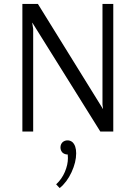

<svg xmlns="http://www.w3.org/2000/svg" viewBox="-20 -670 691 978"><path d="M94 0V-650H173L505 -114L502 -138V-650H557V0H491L145 -554H144L149 -523V0ZM284 288 266 269Q295 242 310.5 205.5Q326 169 326 135Q326 123 325 117Q310 117 299 108Q288 97 288 81Q288 65 299 54Q310 45 324 45Q338 45 349 54Q368 72 368 111Q368 156 344.5 207Q321 258 284 288Z"/></svg>

Font: Arsenal
Style: Regular
Weight: 400
Designer: Andrij Shevchenko
Foundry: Stairsfor
Version: Version 2.001;PS 002.001;hotconv 1.0.88;makeotf.lib2.5.64775